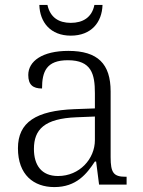

<svg xmlns="http://www.w3.org/2000/svg" viewBox="-20 -751 582 781"><path d="M268 -606C352 -606 395 -661 397 -731H364C354 -680 317 -658 268 -658C219 -658 184 -680 173 -731H140C142 -661 185 -606 268 -606ZM201 10C291 10 333 -44 366 -94H371L383 0H495V-32H491C442 -32 430 -48 430 -112V-379C430 -491 378 -544 258 -544C152 -544 95 -502 95 -446C95 -406 114 -391 151 -391C151 -460 169 -506 256 -506C352 -506 366 -450 366 -372V-310L283 -307C127 -301 53 -254 53 -148C53 -40 117 10 201 10ZM216 -35C148 -35 118 -80 118 -145C118 -224 160 -269 292 -274L366 -277V-181C366 -105 304 -35 216 -35Z"/></svg>

Font: Noto Serif Bengali Light
Style: Regular
Weight: 300
Designer: Juan Bruce, Universal Thirst, Indian Type Foundry and the Monotype Design Team.
Foundry: Monotype Imaging Inc.
Version: Version 2.003